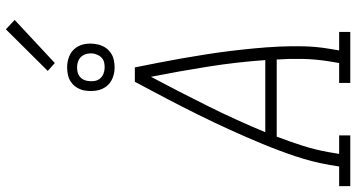

<svg xmlns="http://www.w3.org/2000/svg" viewBox="-315 -915 1215 655"><g transform="rotate(-90 292.5 -587.5)"><path d="M-15 0V-38H52L58 -74Q68 -131 87 -187.5Q106 -244 129 -299.5Q152 -355 177 -410Q202 -465 229 -519.5Q256 -574 284 -627.5Q312 -681 341 -735H390Q398 -695 406 -654.5Q414 -614 421 -573.5Q428 -533 434.5 -492Q441 -451 446 -410Q451 -369 455 -327Q459 -285 461 -243.5Q463 -202 462 -159Q461 -116 454 -74L448 -38H511V0H337V-38H405L411 -74Q418 -118 419 -162.5Q420 -207 417 -251H154Q137 -207 123 -163Q109 -119 101 -74L95 -38H158V0ZM169 -290H415Q408 -389 392.5 -486.5Q377 -584 358 -680Q307 -584 258.5 -486.5Q210 -389 169 -290ZM390 -804Q371 -804 353.5 -811Q336 -818 325 -832.5Q314 -847 311 -866Q308 -885 311 -905Q313 -918 320 -930.5Q327 -943 338.5 -951.5Q350 -960 363.5 -963Q377 -966 390 -966Q410 -966 427.5 -959Q445 -952 456 -937.5Q467 -923 470 -904Q473 -885 469 -865Q467 -852 460 -839.5Q453 -827 441.5 -818.5Q430 -810 416.5 -807Q403 -804 390 -804ZM390 -838Q398 -838 406 -839.5Q414 -841 420.5 -846Q427 -851 431 -858.5Q435 -866 437 -874Q439 -885 437 -896Q435 -907 428.5 -915.5Q422 -924 412 -928Q402 -932 390 -932Q383 -932 375 -930.5Q367 -929 360 -924Q353 -919 349 -911.5Q345 -904 344 -896Q342 -885 343.5 -874Q345 -863 351.5 -854.5Q358 -846 368.5 -842Q379 -838 390 -838ZM405 -1008 378 -1032 520 -1175 552 -1145Z"/></g></svg>

Font: Iosevka Curly Slab XLtEx
Style: Italic
Weight: 200
Width: 7
Italic angle: -9°
Monospace: yes
Designer: Belleve Invis
Foundry: Belleve Invis
Version: Version 11.1.0; ttfautohint (v1.8.3)